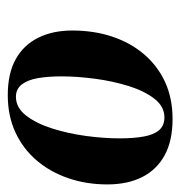

<svg xmlns="http://www.w3.org/2000/svg" viewBox="-5 -826 464 494"><g transform="rotate(90 227.0 -579.0)"><path d="M286 -791Q342 -791 379.2 -770.8Q416.5 -750.5 435.5 -713Q454.5 -675.5 454.5 -623Q454.5 -569.5 438.5 -522.8Q422.5 -476 392.5 -441Q362.5 -406 320.2 -386.5Q278 -367 224.5 -367Q169 -367 132.2 -387.5Q95.5 -408 77 -445.5Q58.5 -483 58.5 -533Q58.5 -588.5 74.2 -635.8Q90 -683 119.8 -717.8Q149.5 -752.5 191.2 -771.8Q233 -791 286 -791ZM282 -770Q254 -770 234 -744.2Q214 -718.5 201.2 -677.5Q188.5 -636.5 182.5 -590.5Q176.5 -544.5 176.5 -505Q176.5 -471 181 -444.8Q185.5 -418.5 197.2 -403.2Q209 -388 229 -388Q257 -388 277.2 -414Q297.5 -440 310.5 -481Q323.5 -522 329.8 -568.2Q336 -614.5 336 -654.5Q336 -691.5 331.2 -717.2Q326.5 -743 314.8 -756.5Q303 -770 282 -770Z"/></g></svg>

Font: Merriweather 144pt
Style: Bold Italic
Weight: 700
Italic angle: -7.8°
Version: Version 2.101